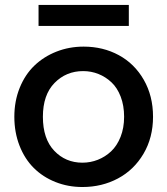

<svg xmlns="http://www.w3.org/2000/svg" viewBox="-20 -749 678 778"><path d="M314 8.8Q255.4 8.8 204.6 -11.5Q153.8 -31.7 116.9 -68.4Q80.1 -105 59.1 -158.7Q38.1 -212.4 38.1 -275.9Q38.1 -339.4 59.8 -393.1Q81.5 -446.8 119.4 -483.2Q157.2 -519.5 208.7 -539.8Q260.3 -560.1 318.8 -560.1Q397.5 -560.1 461.2 -525.6Q524.9 -491.2 562.5 -425.8Q600.1 -360.4 600.1 -275.9Q600.1 -191.4 561.5 -126Q522.9 -60.5 458 -25.9Q393.1 8.8 314 8.8ZM153.8 -275.9Q153.8 -186.5 199.7 -138.2Q245.6 -89.8 314 -89.8Q346.7 -89.8 376.5 -101.6Q406.2 -113.3 430.2 -135.7Q454.1 -158.2 468.5 -194.3Q482.9 -230.5 482.9 -275.9Q482.9 -321.3 469 -357.4Q455.1 -393.6 431.6 -415.5Q408.2 -437.5 378.9 -449.2Q349.6 -460.9 316.9 -460.9Q248 -460.9 200.9 -412.8Q153.8 -364.7 153.8 -275.9ZM136.2 -644V-729H502V-644Z"/></svg>

Font: SVN-Poppins Medium
Style: Regular
Weight: 500
Designer: Ninad Kale (Devanagari), Jonny Pinhorn (Latin)
Foundry: Indian Type Foundry
Version: Version 3.002 2017